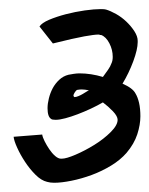

<svg xmlns="http://www.w3.org/2000/svg" viewBox="-20 -766 327 420"><path d="M143.6 -553.7Q146.5 -553.7 151.4 -555.7Q156.2 -557.6 161.1 -560.5Q166 -563.5 169.9 -565.9Q173.8 -568.4 174.8 -568.4Q165 -570.3 159.2 -570.3Q154.3 -570.3 151.9 -569.8Q149.4 -569.3 148.4 -569.3Q146.5 -568.4 143.6 -564Q140.6 -559.6 140.6 -556.6Q140.6 -555.7 142.6 -553.7ZM256.8 -431.6Q243.2 -416 223.1 -403.8Q203.1 -391.6 180.7 -383.3Q158.2 -375 136.2 -370.6Q114.3 -366.2 98.6 -366.2Q93.8 -366.2 90.3 -366.7Q86.9 -367.2 83 -368.2Q70.3 -371.1 57.6 -383.8Q44.9 -396.5 34.7 -412.1Q24.4 -427.7 17.6 -442.9Q10.7 -458 9.8 -466.8L72.3 -471.7Q73.2 -465.8 77.6 -457Q82 -448.2 87.9 -439.5Q93.8 -430.7 100.6 -424.8Q107.4 -418.9 113.3 -418.9H115.2Q125 -418.9 145.5 -427.7Q166 -436.5 186.5 -449.2Q207 -461.9 222.2 -477.1Q237.3 -492.2 237.3 -503.9Q237.3 -511.7 227.1 -522.5Q216.8 -533.2 205.1 -542Q193.4 -535.2 178.7 -528.3Q164.1 -521.5 149.9 -516.1Q135.7 -510.7 123 -507.3Q110.4 -503.9 101.6 -503.9Q93.8 -503.9 91.8 -505.9Q84 -510.7 84 -529.3Q84 -539.1 86.9 -550.8Q89.8 -562.5 95.2 -572.8Q100.6 -583 109.4 -591.3Q118.2 -599.6 129.9 -602.5Q134.8 -603.5 141.6 -604.5Q148.4 -605.5 154.3 -605.5Q178.7 -605.5 205.1 -597.7Q210.9 -605.5 216.3 -613.3Q221.7 -621.1 223.6 -627Q226.6 -632.8 226.6 -641.6Q226.6 -657.2 219.2 -671.4Q211.9 -685.5 201.2 -689.5H199.2Q198.2 -689.5 197.8 -689.9Q197.3 -690.4 195.3 -690.4Q186.5 -690.4 164.6 -686.5Q142.6 -682.6 95.7 -670.9L66.4 -708Q71.3 -715.8 87.4 -722.7Q103.5 -729.5 124 -734.9Q144.5 -740.2 165.5 -743.2Q186.5 -746.1 200.2 -746.1Q209 -746.1 211.9 -745.1Q221.7 -742.2 233.9 -735.4Q246.1 -728.5 256.3 -718.8Q266.6 -709 273.9 -697.8Q281.2 -686.5 281.2 -676.8V-673.8Q281.2 -658.2 271.5 -631.8Q261.7 -605.5 248 -583Q270.5 -573.2 276.4 -561.5Q281.2 -553.7 284.2 -541Q287.1 -528.3 287.1 -511.7Q287.1 -493.2 280.3 -472.2Q273.4 -451.2 256.8 -431.6Z"/></svg>

Font: Miniver
Style: Regular
Weight: 400
Designer: Dathan Boardman
Foundry: Open Window
Version: Version 1.000